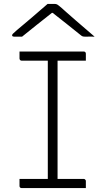

<svg xmlns="http://www.w3.org/2000/svg" viewBox="-20 -964 540 984"><path d="M275 -20H222L225 -31Q225 -51 225 -72Q225 -93 225 -114Q225 -185 225 -255.5Q225 -326 225 -396.5Q225 -467 225 -538Q225 -609 225 -680H281L275 -669Q275 -653 275 -636Q275 -619 275 -602Q275 -529 275 -456.5Q275 -384 275 -311Q275 -238 275 -165.5Q275 -93 275 -20ZM420 0H91Q88 0 86 -1Q84 -2 82.5 -3.5Q81 -5 80.5 -7Q80 -9 80 -11Q80 -18 80 -23.5Q80 -29 80 -35Q80 -41 80 -47H409Q412 -47 414.5 -45.5Q417 -44 418.5 -41.5Q420 -39 420 -36Q420 -30 420 -24Q420 -18 420 -12.5Q420 -7 420 0ZM80 -700H409Q414 -700 417 -697Q420 -694 420 -689Q420 -684 420 -679.5Q420 -675 420 -671Q420 -667 420 -662.5Q420 -658 420 -653H91Q86 -653 83 -656.5Q80 -660 80 -664Q80 -669 80 -673.5Q80 -678 80 -682Q80 -686 80 -690.5Q80 -695 80 -700ZM224 -944Q230 -944 236 -944Q242 -944 248 -944Q254 -944 260 -944Q268 -944 274 -940.5Q280 -937 296 -923Q304 -916 323.5 -898.5Q343 -881 368 -859.5Q393 -838 418.5 -816Q444 -794 465 -776Q453 -777 442.5 -776.5Q432 -776 420 -776Q409 -776 404 -777.5Q399 -779 391 -786Q374 -800 330.5 -834.5Q287 -869 226 -917L280 -898Q264 -898 248 -898Q232 -898 216 -898L270 -917Q209 -869 167 -835.5Q125 -802 93 -776H54Q49 -776 46.5 -777Q44 -778 43 -779.5Q42 -781 42 -783Q42 -787 46.5 -791.5Q51 -796 67 -810Q80 -821 101.5 -839Q123 -857 147 -877.5Q171 -898 191.5 -916Q212 -934 224 -944Z"/></svg>

Font: Recursive Light
Style: Regular
Weight: 300
Version: Version 1.085